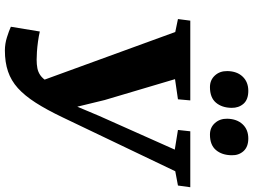

<svg xmlns="http://www.w3.org/2000/svg" viewBox="-145 -875 1036 786"><g transform="rotate(90 373.0 -482.0)"><path d="M186.5 16Q159.5 16 132.5 7.5Q105.5 -1 89.5 -8.5L109 -127Q128.5 -122.5 150.5 -119.5Q172.5 -116.5 192.2 -115.2Q212 -114 224.5 -114Q243.5 -114 259.2 -117Q275 -120 288.2 -129.2Q301.5 -138.5 313 -156.8Q324.5 -175 335 -205.5L318 -113.5L111 -681.5L58 -692.5L64.5 -743H391L386.5 -692.5L304 -680.5L389.5 -392.5L433.5 -211.5L387.5 -211L454.5 -370L592.5 -679.5L512 -692.5L517.5 -743H746.5L739.5 -692.5L681 -681.5L460.5 -220.5Q429.5 -155.5 400.5 -110.2Q371.5 -65 340.8 -37.2Q310 -9.5 272.5 3.2Q235 16 186.5 16ZM336.5 -823.5Q307.5 -823.5 289 -843.8Q270.5 -864 271 -894.5Q271.5 -934 293.5 -957.2Q315.5 -980.5 352 -980.5Q387.5 -980.5 404.8 -960.8Q422 -941 421.5 -912Q421 -872.5 400.2 -848Q379.5 -823.5 336.5 -823.5ZM531 -823.5Q502 -823.5 483.8 -843.8Q465.5 -864 466 -894.5Q467 -934 488.8 -957.2Q510.5 -980.5 547 -980.5Q581 -980.5 598.8 -960.8Q616.5 -941 615.5 -912Q615 -872.5 594.2 -848Q573.5 -823.5 531 -823.5Z"/></g></svg>

Font: Merriweather 28pt Black
Style: Italic
Weight: 900
Italic angle: -7.8°
Version: Version 2.101